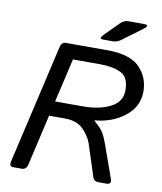

<svg xmlns="http://www.w3.org/2000/svg" viewBox="-94 -947 863 1022"><g transform="rotate(10 338.0 -436.0)"><path d="M401.4 -752Q373.5 -752 399.4 -777.8L475.1 -853.5Q493.2 -871.6 517.1 -871.6H599.6Q637.2 -871.6 603 -846.2L495.1 -766.1Q475.6 -752 453.1 -752ZM48.8 0Q24.4 0 30.8 -26.9L179.7 -673.3Q186 -700.2 210.4 -700.2H431.6Q554.7 -700.2 607.4 -647.5Q660.2 -594.7 660.2 -515.6Q660.2 -435.1 593 -381.8Q525.9 -328.6 430.2 -320.8L429.7 -319.8Q471.2 -282.7 482.9 -262Q494.6 -241.2 505.4 -211.4L569.3 -32.2Q581.1 0 553.2 0H507.8Q484.4 0 478 -19L421.4 -193.4Q409.7 -229.5 374.8 -266.4Q339.8 -303.2 272.9 -303.2H188L124.5 -26.9Q118.2 0 93.8 0ZM206.5 -383.3H357.4Q445.3 -383.3 505.1 -413.6Q564.9 -443.8 564.9 -506.8Q564.9 -577.1 521.2 -598.6Q477.5 -620.1 406.2 -620.1H261.2Z"/></g></svg>

Font: Istok Web
Style: Italic
Weight: 400
Italic angle: -13°
Designer: Andrey V. Panov
Foundry: Andrey V. Panov
Version: Version 1.0.2g